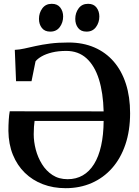

<svg xmlns="http://www.w3.org/2000/svg" viewBox="-20 -974 729 1005"><path d="M323.5 11Q258.5 11 204.2 -9.8Q150 -30.5 110 -69.5Q70 -108.5 47.5 -163.8Q25 -219 24 -288.5Q24 -318.5 25.8 -346Q27.5 -373.5 31 -391.5L522.5 -391Q520 -488 497.8 -559Q475.5 -630 432.8 -668.8Q390 -707.5 326.5 -707.5Q285 -707.5 252.5 -699.5Q220 -691.5 198.2 -679Q176.5 -666.5 166 -653L145 -549H64L57.5 -713Q81.5 -714 108 -720Q134.5 -726 167.2 -733.2Q200 -740.5 242 -746Q284 -751.5 339 -751.5Q414 -751.5 473.8 -725.8Q533.5 -700 575.2 -651.8Q617 -603.5 639 -535.2Q661 -467 661 -381.5Q661 -290 636.2 -217.2Q611.5 -144.5 566.5 -93.8Q521.5 -43 459.8 -16Q398 11 323.5 11ZM334 -36Q378.5 -36 413.2 -56Q448 -76 472.2 -115Q496.5 -154 509.2 -210.8Q522 -267.5 522.5 -341H161Q159 -327.5 157.8 -310.2Q156.5 -293 156.5 -271.5Q156.5 -232.5 167.2 -191.2Q178 -150 199.8 -114.8Q221.5 -79.5 254.8 -57.8Q288 -36 334 -36ZM242.5 -808.5Q214 -808.5 199 -827.8Q184 -847 184 -875Q184 -906.5 201.5 -930.2Q219 -954 250.5 -954H251.5Q280.5 -954 295.5 -934.5Q310.5 -915 310.5 -887.5Q310.5 -856.5 293 -832.5Q275.5 -808.5 243.5 -808.5ZM432.5 -808.5Q403.5 -808.5 388.8 -827.8Q374 -847 374 -875Q374 -906.5 391.5 -930.2Q409 -954 440.5 -954H441.5Q470.5 -954 485.2 -934.5Q500 -915 500 -887.5Q500 -856.5 482.5 -832.5Q465 -808.5 433.5 -808.5Z"/></svg>

Font: Merriweather 72pt SemiBold
Style: Regular
Weight: 600
Version: Version 2.100